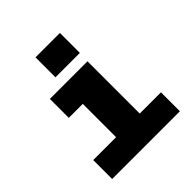

<svg xmlns="http://www.w3.org/2000/svg" viewBox="-209 -924 1068 1068"><g transform="rotate(-45 325.0 -390.0)"><path d="M242 0V-560H428V0ZM62 0V-149H595V0ZM132 -411V-560H335V-411ZM239 -623V-780H431V-623Z"/></g></svg>

Font: Azeret Mono ExtraBold
Style: Regular
Weight: 800
Designer: Martin Vácha
Foundry: Displaay
Version: Version 1.002